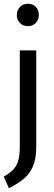

<svg xmlns="http://www.w3.org/2000/svg" viewBox="-33 -797 287 1028"><path d="M161 -10Q161 51 144.5 91Q128 131 97.5 157.5Q67 184 15 211L-13 149Q19 130 36.5 112.5Q54 95 63.5 66.5Q73 38 73 -9V-527H161ZM175 -716Q175 -691 158.5 -674Q142 -657 116 -657Q90 -657 73.5 -674Q57 -691 57 -716Q57 -742 73.5 -759.5Q90 -777 116 -777Q143 -777 159 -760Q175 -743 175 -716Z"/></svg>

Font: Fira Sans Compressed
Style: Regular
Weight: 400
Width: 1
Designer: bBox Type GmbH & Carrois Corporate GbR & Edenspiekermann AG
Foundry: bBox Type GmbH & Carrois Corporate GbR & Edenspiekermann AG
Version: Version 4.301